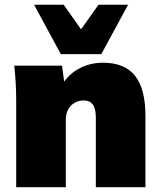

<svg xmlns="http://www.w3.org/2000/svg" viewBox="-20 -785 675 805"><path d="M234.9 -558.1 123 -765.1H247.1L319.8 -662.1L393.1 -765.1H517.1L404.8 -558.1ZM47.9 0V-365.2Q47.9 -433.1 40 -509.8H240.2L249 -442.9Q276.4 -480.5 318.6 -501.2Q360.8 -522 412.1 -522Q502.4 -522 546.1 -467.3Q589.8 -412.6 589.8 -298.8V0H381.8V-291Q381.8 -330.1 369.1 -346.9Q356.4 -363.8 332 -363.8Q297.9 -363.8 276.9 -341.3Q255.9 -318.8 255.9 -282.2V0Z"/></svg>

Font: Mulish ExtraBlack
Style: Regular
Weight: 1000
Designer: Vernon Adams
Foundry: Vernon Adams
Version: Version 3.603; ttfautohint (v1.8.3)